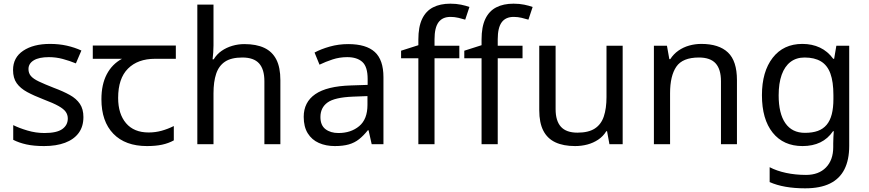

<svg xmlns="http://www.w3.org/2000/svg" viewBox="-20 -785 4727 1045"><path d="M434 -148Q434 -96 408 -61Q382 -26 334 -8Q286 10 220 10Q164 10 123.5 1Q83 -8 52 -24V-104Q84 -88 129.5 -74.5Q175 -61 222 -61Q289 -61 319 -82.5Q349 -104 349 -140Q349 -160 338 -176Q327 -192 298.5 -208Q270 -224 217 -244Q165 -264 128 -284Q91 -304 71 -332Q51 -360 51 -404Q51 -472 106.5 -509Q162 -546 252 -546Q301 -546 343.5 -536.5Q386 -527 423 -510L393 -440Q359 -454 322 -464Q285 -474 246 -474Q192 -474 163.5 -456.5Q135 -439 135 -409Q135 -387 148 -371.5Q161 -356 191.5 -341.5Q222 -327 273 -307Q324 -288 360 -268Q396 -248 415 -219.5Q434 -191 434 -148Z M780 10Q662 10 597 -57Q532 -124 532 -245Q532 -325 561 -380.5Q590 -436 644 -465H485V-537H937V-465H824Q730 -465 676.5 -411.5Q623 -358 623 -252Q623 -165 666 -114.5Q709 -64 789 -64Q826 -64 860 -73.5Q894 -83 926 -99V-21Q897 -5 862 2.5Q827 10 780 10Z M1142 -537Q1142 -518 1140.5 -498Q1139 -478 1137 -462H1143Q1160 -490 1186 -508Q1212 -526 1244 -535.5Q1276 -545 1310 -545Q1375 -545 1418.5 -524.5Q1462 -504 1484 -461Q1506 -418 1506 -349V0H1419V-343Q1419 -408 1390 -440Q1361 -472 1299 -472Q1239 -472 1205 -449.5Q1171 -427 1156.5 -383.5Q1142 -340 1142 -277V0H1054V-760H1142Z M1875 -545Q1973 -545 2020 -502Q2067 -459 2067 -365V0H2003L1986 -76H1982Q1959 -47 1934.5 -27.5Q1910 -8 1878.5 1Q1847 10 1802 10Q1754 10 1715.5 -7Q1677 -24 1655 -59.5Q1633 -95 1633 -149Q1633 -229 1696 -272.5Q1759 -316 1890 -320L1981 -323V-355Q1981 -422 1952 -448Q1923 -474 1870 -474Q1828 -474 1790 -461.5Q1752 -449 1719 -433L1692 -499Q1727 -518 1775 -531.5Q1823 -545 1875 -545ZM1901 -259Q1801 -255 1762.5 -227Q1724 -199 1724 -148Q1724 -103 1751.5 -82Q1779 -61 1822 -61Q1890 -61 1935 -98.5Q1980 -136 1980 -214V-262Z M2480 -468H2345V0H2257V-468H2163V-509L2257 -539V-570Q2257 -639 2277.5 -682Q2298 -725 2337 -745Q2376 -765 2431 -765Q2463 -765 2489.5 -759.5Q2516 -754 2535 -747L2512 -678Q2496 -683 2475 -688Q2454 -693 2432 -693Q2388 -693 2366.5 -663.5Q2345 -634 2345 -571V-536H2480Z M2824 -468H2689V0H2601V-468H2507V-509L2601 -539V-570Q2601 -639 2621.5 -682Q2642 -725 2681 -745Q2720 -765 2775 -765Q2807 -765 2833.5 -759.5Q2860 -754 2879 -747L2856 -678Q2840 -683 2819 -688Q2798 -693 2776 -693Q2732 -693 2710.5 -663.5Q2689 -634 2689 -571V-536H2824Z M3369 -536V0H3297L3284 -71H3280Q3263 -43 3236 -25Q3209 -7 3177 1.5Q3145 10 3110 10Q3046 10 3002.5 -10.5Q2959 -31 2937 -74Q2915 -117 2915 -185V-536H3004V-191Q3004 -127 3033 -95Q3062 -63 3123 -63Q3183 -63 3217.5 -85.5Q3252 -108 3266.5 -151.5Q3281 -195 3281 -257V-536Z M3797 -546Q3893 -546 3942 -499.5Q3991 -453 3991 -349V0H3904V-343Q3904 -408 3875 -440Q3846 -472 3784 -472Q3695 -472 3661 -422Q3627 -372 3627 -278V0H3539V-536H3610L3623 -463H3628Q3646 -491 3672.5 -509.5Q3699 -528 3731 -537Q3763 -546 3797 -546Z M4347 -546Q4400 -546 4442.5 -526Q4485 -506 4515 -465H4520L4532 -536H4602V9Q4602 85 4576 136.5Q4550 188 4497 214Q4444 240 4362 240Q4304 240 4255.5 231.5Q4207 223 4169 206V125Q4207 145 4258 156Q4309 167 4367 167Q4436 167 4475.5 126.5Q4515 86 4515 16V-5Q4515 -17 4516 -39.5Q4517 -62 4518 -71H4514Q4486 -30 4444.5 -10Q4403 10 4348 10Q4244 10 4185.5 -63Q4127 -136 4127 -267Q4127 -395 4185.5 -470.5Q4244 -546 4347 -546ZM4359 -472Q4314 -472 4282.5 -448Q4251 -424 4234.5 -378Q4218 -332 4218 -266Q4218 -167 4254.5 -114.5Q4291 -62 4361 -62Q4402 -62 4431 -72.5Q4460 -83 4479 -105.5Q4498 -128 4507 -163Q4516 -198 4516 -246V-267Q4516 -340 4499.5 -385Q4483 -430 4448 -451Q4413 -472 4359 -472Z"/></svg>

Font: ukannada15
Style: Book
Weight: 400
Designer: Jelle Bosma - Monotype Design Team
Foundry: Monotype Imaging Inc.
Version: Version 2.003